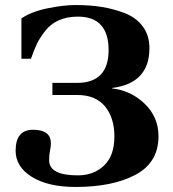

<svg xmlns="http://www.w3.org/2000/svg" viewBox="-20 -727 687 762"><path d="M42 -129Q42 -212 111 -212Q182 -212 182 -158Q182 -146 178.5 -129.5Q175 -113 175 -91Q175 -31 289 -31Q352 -31 393 -70Q434 -109 434 -185Q434 -260 396.5 -305Q359 -350 287 -350H188V-398H285Q411 -398 411 -528Q411 -661 289 -661Q246 -661 213.5 -646.5Q181 -632 159.5 -604.5Q138 -577 126.5 -553Q115 -529 103 -494H65V-654Q105 -681 168.5 -694Q232 -707 280 -707Q336 -707 383.5 -699.5Q431 -692 476 -674.5Q521 -657 547 -621.5Q573 -586 573 -536Q573 -396 425 -378V-376Q499 -368 554 -315.5Q609 -263 609 -186Q609 -82 518 -33.5Q427 15 280 15Q171 15 106.5 -25Q42 -65 42 -129Z"/></svg>

Font: Heuristica
Style: Bold
Weight: 700
Version: Version 1.0.2